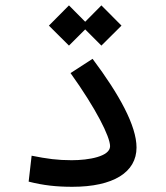

<svg xmlns="http://www.w3.org/2000/svg" viewBox="-20 -701 626 723"><path d="M252.4 2.4C406.7 2.4 494.1 -52.2 494.1 -145.5C494.1 -227.1 429.7 -344.7 328.6 -479.5L245.6 -425.8C341.8 -291.5 394.5 -186 394.5 -150.4C394.5 -111.8 314.5 -97.7 250 -97.7C196.3 -97.7 157.7 -103 99.1 -114.7L87.9 -17.1C143.6 -2.9 192.4 2.4 252.4 2.4ZM361.8 -529.3 437.5 -604.5 361.8 -680.7 300.8 -619.1 239.7 -680.7 164.1 -604.5 239.7 -529.3 300.8 -590.3Z"/></svg>

Font: Cascadia Code PL
Style: Regular
Weight: 400
Monospace: yes
Designer: Aaron Bell
Foundry: Saja Typeworks
Version: Version 2404.023